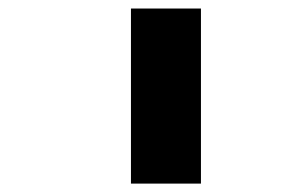

<svg xmlns="http://www.w3.org/2000/svg" viewBox="-20 -937 707 457"><path d="M291.7 -916.7H458.3V-500H291.7Z"/></svg>

Font: TypoPRO Monoid
Style: Bold
Weight: 700
Width: 4
Monospace: yes
Designer: Andreas Larsen (@larsenwork)
Version: Version 0.61